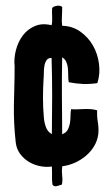

<svg xmlns="http://www.w3.org/2000/svg" viewBox="-20 -674 390 670"><path d="M160 -472Q162 -407 162 -339Q162 -271 161 -206Q146 -214 140 -231Q134 -248 133 -265Q130 -298 130 -331Q130 -364 132 -398Q133 -408 133 -420.5Q133 -433 135 -444.5Q137 -456 142.5 -464Q148 -472 160 -472ZM197 -474Q207 -468 211.5 -457.5Q216 -447 217 -435Q218 -423 218 -410Q218 -397 220 -387Q246 -382 269.5 -381Q293 -380 320 -384V-385Q330 -416 325.5 -451Q321 -486 304.5 -515Q288 -544 260.5 -563.5Q233 -583 198 -584H197Q195 -598 196 -614.5Q197 -631 197 -649V-650Q189 -656 177 -653.5Q165 -651 162 -646Q161 -631 162 -614.5Q163 -598 160 -586Q127 -594 101.5 -583Q76 -572 59.5 -550Q43 -528 35.5 -499Q28 -470 31 -442Q31 -404 30 -371.5Q29 -339 28.5 -307.5Q28 -276 29.5 -244Q31 -212 35 -176Q38 -153 51 -136Q64 -119 82 -108.5Q100 -98 121 -94Q142 -90 161 -93Q162 -73 161.5 -59Q161 -45 163 -30Q168 -22 178 -24.5Q188 -27 193 -29Q194 -29 194.5 -29.5Q195 -30 196 -30Q199 -44 197 -60.5Q195 -77 197 -93V-94H199Q221 -97 242 -106.5Q263 -116 280 -130.5Q297 -145 308.5 -164Q320 -183 323 -206Q325 -226 321.5 -247Q318 -268 319 -288V-289Q310 -292 298 -293Q286 -294 273.5 -293.5Q261 -293 249 -292.5Q237 -292 228 -293Q226 -282 226 -269Q226 -256 224 -244Q222 -232 216.5 -221.5Q211 -211 198 -206H197Q197 -252 196.5 -284.5Q196 -317 196 -345.5Q196 -374 196 -403.5Q196 -433 197 -474Z"/></svg>

Font: Londrina Solid
Style: Regular
Weight: 400
Designer: Marcelo Magalhaes
Foundry: Marcelo Magalhães
Version: Version 1.002